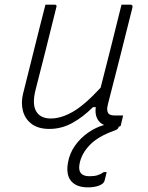

<svg xmlns="http://www.w3.org/2000/svg" viewBox="-20 -546 640 828"><path d="M176 -526H215Q227 -526 223 -515Q201 -426 178.5 -336Q156 -246 133 -157Q118 -97 136 -66Q154 -35 199 -35Q244 -35 295 -64.5Q346 -94 414 -168Q437 -257 459.5 -347Q482 -437 504 -526H542Q554 -526 551 -513Q526 -411 499 -306Q472 -201 446 -99Q441 -80 442.5 -70.5Q444 -61 448 -56Q456 -48 476 -48H511Q509 -39 506 -27Q503 -15 501 -6Q500 0 492 0H491L492 1Q491 5 488 9Q485 13 474 17Q403 42 367 79.5Q331 117 323 161Q313 214 366 214Q386 214 399.5 210Q413 206 428 196H440Q439 201 436 213.5Q433 226 431 233Q428 246 408 254Q388 262 359 262Q310 262 287 235Q264 208 273 156Q280 115 303.5 82Q327 49 360 26Q393 3 429 -7Q409 -15 399 -35Q389 -55 393 -84H381Q338 -41 291.5 -15.5Q245 10 193 10Q145 10 116.5 -11.5Q88 -33 79 -67.5Q70 -102 79 -140L151 -428Q157 -451 163 -475Q169 -499 176 -526Z"/></svg>

Font: Recursive Mn Lnr St Lt
Style: Italic
Weight: 300
Italic angle: -15°
Monospace: yes
Version: Version 1.079;hotconv 1.0.112;makeotfexe 2.5.65598; ttfautoh